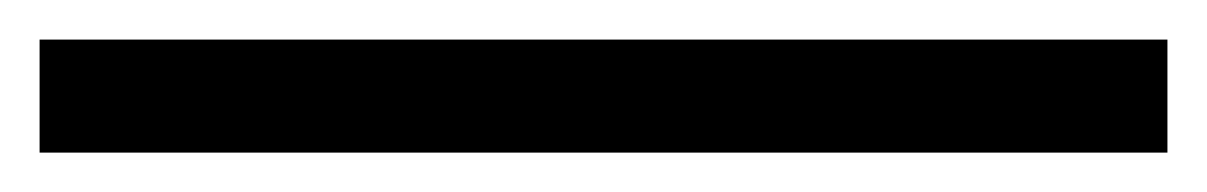

<svg xmlns="http://www.w3.org/2000/svg" viewBox="-20 44 610 97"><path d="M569.8 121.1H0V64H569.8Z"/></svg>

Font: Sora Light
Style: Regular
Weight: 300
Designer: Jonathan Barnbrook, Julián Moncada
Foundry: Barnbrook Fonts
Version: Version 2.000